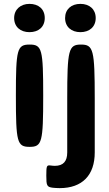

<svg xmlns="http://www.w3.org/2000/svg" viewBox="-20 -758 564 991"><path d="M203 -264C203 -504 197 -528 133 -528C68 -528 62 -504 62 -264C62 -24 68 0 133 0C197 0 203 -24 203 -264ZM132 -592C179 -592 211 -619 211 -665C211 -711 179 -738 132 -738C86 -738 53 -709 53 -665C53 -619 86 -592 132 -592ZM263 98C255 98 248 97 240 96C221 94 219 98 219 149C219 200 222 207 252 211C263 212 275 213 288 213C405 213 469 146 469 29V-250C469 -502 462 -528 398 -528C334 -528 327 -502 327 -250V29C327 74 307 98 263 98ZM395 -592C441 -592 474 -619 474 -665C474 -710 442 -738 395 -738C348 -738 316 -710 316 -665C316 -619 349 -592 395 -592Z"/></svg>

Font: Asimov Print
Style: A
Weight: 500
Designer: Google
Version: Version 2.000980: 2014